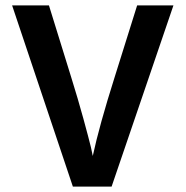

<svg xmlns="http://www.w3.org/2000/svg" viewBox="-20 -694 691 714"><path d="M395 0H251L25 -674H162L245 -406Q270 -326 290 -253Q310 -180 318 -147L325 -114Q349 -226 406 -406L490 -674H625Z"/></svg>

Font: Hind Madurai SemiBold
Style: Regular
Weight: 600
Designer: Jyotish Sonowal
Foundry: Indian Type Foundry
Version: Version 1.001;PS 1.0;hotconv 1.0.86;makeotf.lib2.5.63406; tt